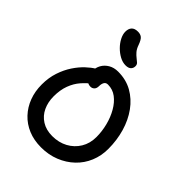

<svg xmlns="http://www.w3.org/2000/svg" viewBox="-276 -1131 1280 1280"><g transform="rotate(45 363.5 -491.5)"><path d="M347 10Q280 10 226 -12.5Q172 -35 133.5 -76Q95 -117 74.5 -171.5Q54 -226 54 -290Q54 -354 72 -408Q90 -462 118 -504Q146 -546 177 -575Q208 -604 234.5 -619.5Q261 -635 275 -635Q289 -635 298.5 -630.5Q308 -626 318 -612Q335 -588 325 -568.5Q315 -549 293 -535Q260 -511 230.5 -477.5Q201 -444 183.5 -397.5Q166 -351 166 -290Q166 -236 186.5 -192Q207 -148 248 -122Q289 -96 347 -96Q408 -96 456 -122Q504 -148 532 -194Q560 -240 560 -300Q560 -353 546.5 -406.5Q533 -460 507.5 -504.5Q482 -549 447 -575.5Q412 -602 367 -602Q348 -602 340 -588Q332 -574 332 -553Q332 -531 321 -520Q310 -509 294 -509Q278 -509 263 -518Q248 -527 238 -545.5Q228 -564 228 -590Q228 -623 243 -650Q258 -677 286.5 -694Q315 -711 354 -711Q429 -711 487.5 -678Q546 -645 587.5 -587.5Q629 -530 650.5 -456Q672 -382 672 -300Q672 -235 648.5 -178.5Q625 -122 581 -80Q537 -38 477.5 -14Q418 10 347 10ZM359 -775Q331 -775 303 -790Q275 -805 251.5 -828.5Q228 -852 213.5 -880Q199 -908 199 -933Q199 -961 213.5 -977Q228 -993 259 -993Q282 -993 296.5 -981.5Q311 -970 324 -934Q334 -905 348.5 -888.5Q363 -872 377 -861.5Q391 -851 400.5 -842Q410 -833 410 -818Q410 -799 397.5 -787Q385 -775 359 -775Z"/></g></svg>

Font: Shantell Sans Medium
Style: Regular
Weight: 500
Designer: Stephen Nixon, Anya Danilova, Shantell Martin
Foundry: Arrow Type
Version: Version 1.011;[c5ecc13dd]